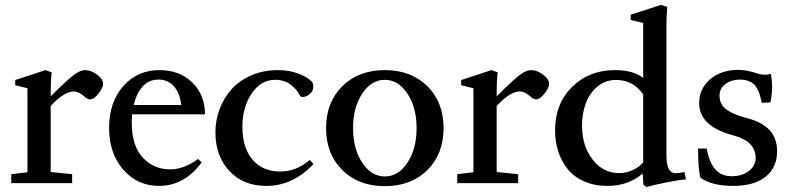

<svg xmlns="http://www.w3.org/2000/svg" viewBox="-20 -746 3228 782"><path d="M25.9 0V-36.6L91.8 -44.4V-386.7L42 -398.9V-419.9L165 -460.4L190.4 -451.7Q186.5 -415 186.5 -374V-353.5Q251 -418.9 286.1 -444.8Q308.6 -460.4 327.1 -460.4Q350.1 -460.4 375 -442.4Q399.9 -424.3 399.9 -404.8Q399.9 -388.7 381.3 -365Q362.8 -341.3 347.7 -341.3Q336.4 -341.3 324.7 -352.1Q300.8 -373.5 280.8 -373.5Q241.2 -373.5 186.5 -314.5V-45.4L273.9 -36.6V0Z M628.4 11.2Q539.6 11.2 481.9 -55.2Q424.3 -121.6 424.3 -225.1Q424.3 -328.6 481.4 -394.5Q538.6 -460.4 629.9 -460.4Q710.9 -460.4 762.9 -410.2Q814.9 -359.9 814.9 -280.3H518.1Q516.6 -263.7 516.6 -246.1Q516.6 -152.3 561.5 -104.2Q606.4 -56.2 672.9 -56.2Q729 -56.2 786.6 -98.6L801.3 -84.5Q730.5 11.2 628.4 11.2ZM625.5 -421.9Q585.9 -421.9 560.8 -393.6Q535.6 -365.2 524.4 -318.4H718.3Q712.4 -367.7 688 -394.8Q663.6 -421.9 625.5 -421.9Z M1064.5 11.2Q970.7 11.2 914.1 -49.8Q857.4 -110.8 857.4 -206.5Q857.4 -256.8 874.8 -302.5Q892.1 -348.1 923.8 -383.3Q955.6 -418.5 1004.4 -439.5Q1053.2 -460.4 1111.8 -460.4Q1158.2 -460.4 1196 -446Q1233.9 -431.6 1252.4 -411.1Q1255.9 -400.9 1255.9 -393.1Q1255.9 -375 1241.7 -363Q1227.5 -351.1 1213.4 -351.1Q1204.1 -351.1 1201.7 -356.9Q1189 -382.3 1163.3 -401.6Q1137.7 -420.9 1100.6 -420.9Q1042.5 -420.9 1004.9 -365Q967.3 -309.1 967.3 -229.5Q967.3 -143.6 1008.8 -95.5Q1050.3 -47.4 1121.1 -47.4Q1187 -47.4 1241.7 -94.7L1256.8 -78.1Q1173.3 11.2 1064.5 11.2Z M1720.5 -53.2Q1654.3 12.2 1547.4 12.2Q1440.4 12.2 1374.3 -53.2Q1308.1 -118.7 1308.1 -224.1Q1308.1 -329.6 1374.3 -395Q1440.4 -460.4 1547.4 -460.4Q1654.3 -460.4 1720.5 -395Q1786.6 -329.6 1786.6 -224.1Q1786.6 -118.7 1720.5 -53.2ZM1455.1 -83.7Q1492.2 -27.3 1547.4 -27.3Q1602.5 -27.3 1639.6 -83.7Q1676.8 -140.1 1676.8 -224.1Q1676.8 -308.1 1639.6 -364.5Q1602.5 -420.9 1547.4 -420.9Q1492.2 -420.9 1455.1 -364.5Q1418 -308.1 1418 -224.1Q1418 -140.1 1455.1 -83.7Z M1842.3 0V-36.6L1908.2 -44.4V-386.7L1858.4 -398.9V-419.9L1981.4 -460.4L2006.8 -451.7Q2002.9 -415 2002.9 -374V-353.5Q2067.4 -418.9 2102.5 -444.8Q2125 -460.4 2143.6 -460.4Q2166.5 -460.4 2191.4 -442.4Q2216.3 -424.3 2216.3 -404.8Q2216.3 -388.7 2197.8 -365Q2179.2 -341.3 2164.1 -341.3Q2152.8 -341.3 2141.1 -352.1Q2117.2 -373.5 2097.2 -373.5Q2057.6 -373.5 2002.9 -314.5V-45.4L2090.3 -36.6V0Z M2614.3 15.6 2600.6 6.8 2597.7 -39.6Q2539.6 11.2 2454.1 11.2Q2400.9 11.2 2359.4 -7.1Q2317.9 -25.4 2292.5 -56.9Q2267.1 -88.4 2253.9 -128.4Q2240.7 -168.5 2240.7 -214.8Q2240.7 -323.2 2309.8 -391.8Q2378.9 -460.4 2484.4 -460.4Q2559.6 -460.4 2599.6 -428.7V-652.3L2548.8 -664.6V-686L2671.9 -726.1L2697.8 -717.8Q2694.3 -678.7 2694.3 -640.6V-118.7Q2694.3 -75.7 2703.6 -58.1Q2712.9 -40.5 2732.4 -40.5Q2744.1 -40.5 2767.6 -45.4L2773.9 -15.6Q2742.2 -12.7 2687.7 -1.7Q2633.3 9.3 2614.3 15.6ZM2502 -41Q2531.2 -41 2557.1 -53.2Q2583 -65.4 2599.6 -84.5V-361.3Q2559.6 -420.4 2488.8 -420.4Q2445.3 -420.4 2413.1 -393.3Q2380.9 -366.2 2365.7 -324.7Q2350.6 -283.2 2350.6 -234.4Q2350.6 -151.4 2393.6 -96.2Q2436.5 -41 2502 -41Z M2966.8 11.2Q2879.9 11.2 2833 -22Q2823.2 -54.7 2823.2 -141.1H2857.9Q2869.1 -84 2893.3 -56.2Q2917.5 -28.3 2960.4 -28.3Q3002.4 -28.3 3030 -49.3Q3057.6 -70.3 3057.6 -103.5Q3057.6 -170.4 2966.3 -194.8Q2827.6 -231.4 2827.6 -326.2Q2827.6 -384.8 2872.3 -423.1Q2917 -461.4 2988.3 -461.4Q3019.5 -461.4 3061.5 -447.8Q3090.3 -437 3119.6 -444.8Q3124.5 -419.9 3124.5 -390.1Q3124.5 -359.9 3117.7 -329.1L3083 -327.1Q3078.6 -345.7 3075.4 -356.9Q3072.3 -368.2 3065.4 -382.1Q3058.6 -396 3050 -403.6Q3041.5 -411.1 3027.3 -416.5Q3013.2 -421.9 2994.6 -421.9Q2959.5 -421.9 2935.1 -404.3Q2910.6 -386.7 2910.6 -356Q2910.6 -320.3 2939.2 -299.6Q2967.8 -278.8 3020 -265.6Q3081.5 -250 3113.3 -217.3Q3145 -184.6 3145 -129.4Q3145 -63.5 3098.1 -26.1Q3051.3 11.2 2966.8 11.2Z"/></svg>

Font: Elstob 8pt Medium
Style: Regular
Weight: 500
Designer: Peter S. Baker
Version: Version 1.015